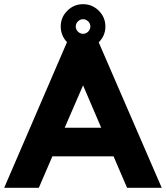

<svg xmlns="http://www.w3.org/2000/svg" viewBox="-25 -900 795 920"><path d="M296 -698Q266 -730 266 -773.5Q266 -817 297.5 -848.5Q329 -880 373 -880Q417 -880 448.5 -848.5Q480 -817 480 -773Q480 -729 448 -697L750 0H584L519 -151H226L161 0H-5ZM373 -491 285 -288H460ZM348.5 -797.5Q338 -787 338 -773Q338 -759 348.5 -748.5Q359 -738 373 -738Q387 -738 397.5 -748.5Q408 -759 408 -773Q408 -787 397.5 -797.5Q387 -808 373 -808Q359 -808 348.5 -797.5Z"/></svg>

Font: Montreal
Style: Bold
Weight: 700
Designer: Julieta Ulanovsky, usr_local_share
Foundry: Julieta Ulanovsky, usr_local_share
Version: Version 2.001